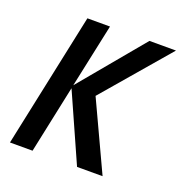

<svg xmlns="http://www.w3.org/2000/svg" viewBox="-103 -629 686 721"><g transform="rotate(20 240.0 -269.0)"><path d="M12.7 0 126.5 -537.6H216.8L162.6 -283.2L374.5 -537.6H480.5L254.9 -274.4L382.8 0H280.8L160.2 -270.5L103 0Z"/></g></svg>

Font: Open Sans SemiCondensed Medium
Style: Italic
Weight: 500
Width: 4
Italic angle: -12°
Designer: Monotype Design Team
Foundry: Monotype Imaging Inc.
Version: Version 3.000